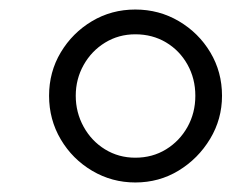

<svg xmlns="http://www.w3.org/2000/svg" viewBox="-20 -650 511 403"><path d="M83 -449Q83 -499 107.5 -540Q132 -581 173 -605.5Q214 -630 264 -630Q314 -630 355.5 -605.5Q397 -581 421.5 -540Q446 -499 446 -449Q446 -400 421 -358.5Q396 -317 355 -292Q314 -267 264 -267Q215 -267 173.5 -291.5Q132 -316 107.5 -357.5Q83 -399 83 -449ZM139 -449Q139 -414 155.5 -384Q172 -354 200.5 -336.5Q229 -319 264 -319Q300 -319 328.5 -336.5Q357 -354 373.5 -383.5Q390 -413 390 -449Q390 -485 373.5 -514.5Q357 -544 328.5 -561Q300 -578 264 -578Q229 -578 200.5 -560.5Q172 -543 155.5 -513.5Q139 -484 139 -449Z"/></svg>

Font: Tiro Devanagari Hindi
Style: Italic
Weight: 400
Italic angle: -11°
Designer: Devanagari: John Hudson & Fiona Ross, assisted by Paul Hanslow. Latin: John Hudson with Paul Hanslow, assisted by Kaja S
Foundry: Tiro Typeworks Ltd.
Version: Version 1.52